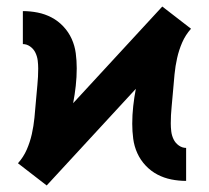

<svg xmlns="http://www.w3.org/2000/svg" viewBox="-20 -554 640 588"><path d="M123 14 79 -20 35 -54Q52 -73 62 -96Q72 -119 77.5 -143.5Q83 -168 85.5 -193.5Q88 -219 90 -244Q92 -269 94.5 -294Q97 -319 97 -344Q97 -356 95.5 -368.5Q94 -381 88.5 -392.5Q83 -404 72.5 -411.5Q62 -419 50 -419V-520Q73 -520 95.5 -515.5Q118 -511 138 -500.5Q158 -490 174 -473Q190 -456 199.5 -435Q209 -414 212 -391Q215 -368 215 -345Q215 -318 212 -291Q209 -264 204 -238L477 -534L521 -500L565 -466Q548 -447 538 -424Q528 -401 522.5 -376.5Q517 -352 514.5 -326.5Q512 -301 510 -276Q508 -251 505.5 -226Q503 -201 503 -176Q503 -164 504.5 -151.5Q506 -139 511.5 -127.5Q517 -116 527.5 -108.5Q538 -101 550 -101V0Q527 0 504.5 -4.5Q482 -9 462 -19.5Q442 -30 426 -47Q410 -64 400.5 -85Q391 -106 388 -129Q385 -152 385 -175Q385 -202 388 -229Q391 -256 396 -282Z"/></svg>

Font: Iosevka Aile
Style: Bold
Weight: 700
Designer: Belleve Invis
Foundry: Belleve Invis
Version: Version 28.0.1; ttfautohint (v1.8.4)